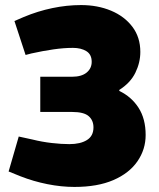

<svg xmlns="http://www.w3.org/2000/svg" viewBox="-20 -729 629 758"><path d="M274 9Q222 9 167 -2Q112 -13 61 -33L14 -52L54 -190L109 -178Q145 -169 183.5 -164.5Q222 -160 254 -160Q297 -160 323 -176Q349 -192 349 -226Q349 -254 330 -270.5Q311 -287 265 -287H139V-426H264Q302 -426 322 -442.5Q342 -459 342 -485Q342 -514 321 -527Q300 -540 268 -540Q232 -540 190.5 -534Q149 -528 104 -518L81 -512L37 -646L74 -662Q129 -685 186.5 -697Q244 -709 300 -709Q365 -709 418 -687Q471 -665 502.5 -623.5Q534 -582 534 -524Q534 -482 514.5 -442Q495 -402 451 -374V-370Q499 -347 527 -303.5Q555 -260 555 -196Q555 -139 522.5 -92Q490 -45 427.5 -18Q365 9 274 9Z"/></svg>

Font: REM ExtraBold
Style: Regular
Weight: 800
Designer: Octavio Pardo
Foundry: Ashler Design
Version: Version 1.005;gftools[0.9.28]